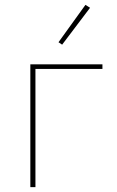

<svg xmlns="http://www.w3.org/2000/svg" viewBox="-20 -771 482 791"><path d="M351 -739 236 -587 221 -597 332 -751ZM105 0V-506H402V-487H126V0Z"/></svg>

Font: IBM Plex Sans Thin
Style: Regular
Weight: 100
Designer: Mike Abbink, Paul van der Laan, Pieter van Rosmalen
Foundry: Bold Monday
Version: Version 3.0